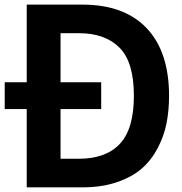

<svg xmlns="http://www.w3.org/2000/svg" viewBox="-33 -806 784 826"><path d="M82 0V-786.1H321.3Q502 -786.1 598.1 -684.6Q694.3 -583 694.3 -393.6Q694.3 -331.1 683.6 -276.4Q672.9 -221.7 646 -169.9Q619.1 -118.2 577.6 -81.5Q536.1 -44.9 470.7 -22.5Q405.3 0 321.3 0ZM227.5 -123H305.7Q422.9 -123 482.9 -187.5Q543 -252 543 -393.6Q543 -539.1 481 -601.1Q418.9 -663.1 307.6 -663.1H227.5ZM-12.7 -336.9V-452.1H402.3V-336.9Z"/></svg>

Font: Gothic A1 ExtraBold
Style: Regular
Weight: 800
Designer: HanYang I&C Co.,Ltd.
Foundry: HanYang I&C Co.,Ltd.
Version: Version 2.50